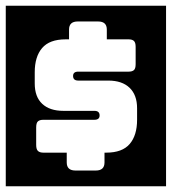

<svg xmlns="http://www.w3.org/2000/svg" viewBox="-40 -626 596 666"><path d="M536 -606V20H-20V-606ZM199.5 -489.5H187.5Q132 -489.5 106.2 -459.5Q80.5 -429.5 80.5 -375.5V-336.5Q80.5 -290 106.5 -265.8Q132.5 -241.5 179.5 -241.5H287.5Q305.5 -241.5 305.5 -225.5Q305.5 -210.5 287.5 -210.5H110.5Q98 -210.5 91.8 -205.2Q85.5 -200 85.5 -183.5V-123.5Q85.5 -108 91.8 -102.2Q98 -96.5 110.5 -96.5H191.5V-62.5Q191.5 -34.5 221.5 -34.5H292.5Q322.5 -34.5 322.5 -62.5V-96.5H328.5Q384 -96.5 409.8 -126.5Q435.5 -156.5 435.5 -210.5V-250.5Q435.5 -296.5 409.5 -321.5Q383.5 -346.5 335.5 -346.5H231.5Q213.5 -346.5 213.5 -362.5Q213.5 -377.5 231.5 -377.5H406.5Q418.5 -377.5 424.5 -382.8Q430.5 -388 430.5 -403.5V-463.5Q430.5 -478.5 424.5 -484Q418.5 -489.5 406.5 -489.5H330.5V-523.5Q330.5 -551.5 300.5 -551.5H229.5Q199.5 -551.5 199.5 -523.5Z"/></svg>

Font: Honk Rounded
Style: Regular
Weight: 400
Designer: Noopur Datye & Yesha Goshar
Foundry: Ek Type
Version: Version 1.000